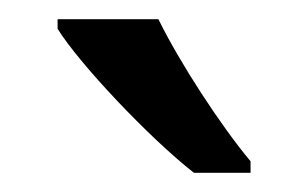

<svg xmlns="http://www.w3.org/2000/svg" viewBox="-20 -786 321 200"><path d="M145 -766H40V-756C63 -719 136 -642 182 -606H241V-618C210 -655 167 -721 145 -766Z"/></svg>

Font: Noto Sans Bengali
Style: Regular
Weight: 400
Designer: Jelle Bosma - Monotype Design Team
Foundry: Monotype Imaging Inc.
Version: Version 2.003